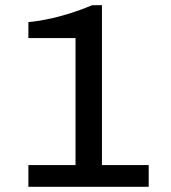

<svg xmlns="http://www.w3.org/2000/svg" viewBox="-20 -716 655 736"><path d="M88.8 0V-83.2H269.5V-570.2H88.8V-631.2Q122 -634.2 162.1 -642.4Q202.2 -650.5 246.4 -664.2Q290.5 -678 333.5 -696H370.8V-83.2H550V0Z"/></svg>

Font: Chivo Medium
Style: Regular
Weight: 500
Designer: Hector Gatti
Foundry: Omnibus-Type
Version: Version 2.002